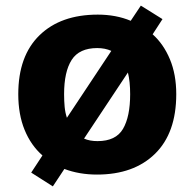

<svg xmlns="http://www.w3.org/2000/svg" viewBox="-20 -611 692 683"><path d="M607 -276Q607 -138 531.5 -64Q456 10 325 10Q262 10 209 -10L168 52L91 3L131 -58Q90 -94 67.5 -149Q45 -204 45 -276Q45 -412 120.5 -485.5Q196 -559 328 -559Q360 -559 389.5 -553.5Q419 -548 445 -537L481 -591L558 -543L523 -489Q562 -454 584.5 -400Q607 -346 607 -276ZM208 -276Q208 -251 210 -230.5Q212 -210 218 -192L376 -430Q354 -440 326 -440Q262 -440 235 -398Q208 -356 208 -276ZM443 -276Q443 -298 441 -317.5Q439 -337 435 -353L279 -118Q299 -109 327 -109Q392 -109 417.5 -152.5Q443 -196 443 -276Z"/></svg>

Font: Noto Sans Syriac ExtraBold
Style: Regular
Weight: 800
Designer: Patrick Giasson and the Monotype Design Team
Foundry: Monotype Imaging Inc.
Version: Version 3.000; ttfautohint (v1.8.4.7-5d5b)